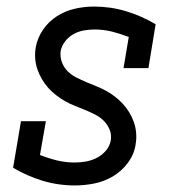

<svg xmlns="http://www.w3.org/2000/svg" viewBox="-20 -558 540 586"><path d="M209 8Q157 8 109.5 -6.5Q62 -21 20 -46L44 -188H120L102 -85Q127 -75 153.5 -68.5Q180 -62 208 -62Q225 -62 242 -65Q259 -68 275 -76Q291 -84 303 -98Q315 -112 318 -129Q321 -147 314.5 -162.5Q308 -178 296.5 -189.5Q285 -201 270 -208.5Q255 -216 239.5 -222.5Q224 -229 208.5 -235Q193 -241 179 -249Q165 -257 152 -267Q139 -277 128 -289Q117 -301 108.5 -315.5Q100 -330 94.5 -345.5Q89 -361 87.5 -378Q86 -395 89 -413Q94 -442 111.5 -467.5Q129 -493 154.5 -509Q180 -525 209 -531.5Q238 -538 267 -538Q318 -538 365.5 -523.5Q413 -509 455 -484L433 -350H357L373 -445Q348 -455 322 -461.5Q296 -468 268 -468Q252 -468 235.5 -465Q219 -462 204.5 -454Q190 -446 179 -432Q168 -418 165 -402Q163 -384 169 -368Q175 -352 186.5 -340.5Q198 -329 213 -321.5Q228 -314 243 -307.5Q258 -301 273.5 -295Q289 -289 303.5 -281Q318 -273 331 -263Q344 -253 355 -241Q366 -229 374.5 -215Q383 -201 388.5 -185.5Q394 -170 395.5 -152.5Q397 -135 394 -118Q390 -88 371 -62Q352 -36 325 -20Q298 -4 268 2Q238 8 209 8Z"/></svg>

Font: Iosevka Slab
Style: Italic
Weight: 400
Italic angle: -9°
Monospace: yes
Designer: Belleve Invis
Foundry: Belleve Invis
Version: Version 11.1.0; ttfautohint (v1.8.3)